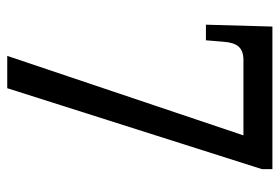

<svg xmlns="http://www.w3.org/2000/svg" viewBox="-138 -616 754 517"><g transform="rotate(90 238.5 -357.0)"><path d="M130 0 344 -636H141Q117 -636 105.5 -623.5Q94 -611 92 -583L88 -535H46L51 -714H435V-686L217 0Z"/></g></svg>

Font: Noto Serif Condensed
Style: Regular
Weight: 400
Width: 3
Designer: Monotype Design Team
Foundry: Monotype Imaging Inc.
Version: Version 2.015